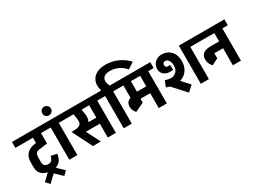

<svg xmlns="http://www.w3.org/2000/svg" viewBox="-90 -1814 3767 2847"><g transform="rotate(-30 1793.5 -390.5)"><path d="M396 172 215 0 278 -63 458 109ZM160 172 99 109 278 -63 341 0ZM-25 -552V-653H538V-552ZM285 9V-98Q308 -98 323.5 -107.5Q339 -117 350.5 -137Q362 -157 370 -189L470 -166Q459 -80 412 -35.5Q365 9 285 9ZM287 9Q178 9 121.5 -37.5Q65 -84 65 -167L198 -175Q198 -151 207 -134Q216 -117 236 -107.5Q256 -98 287 -98ZM65 -166V-258H198V-174ZM65 -257Q65 -343 114 -395Q163 -447 258 -460V-353Q225 -347 211.5 -322Q198 -297 198 -257ZM258 -353V-460L414 -480V-373ZM276 -445V-630H414V-445Z M580 0V-639H718V0ZM488 -552V-653H811V-552Z M649 -721Q617 -721 596.5 -741.5Q576 -762 576 -794Q576 -824 596.5 -846Q617 -868 649 -868Q680 -868 702 -846Q724 -824 724 -794Q724 -762 702 -741.5Q680 -721 649 -721Z M1065 -552V-653H1254V-552ZM915 -236V-340H1256V-236ZM875 -246 826 -340Q898 -340 934 -352.5Q970 -365 980.5 -392Q991 -419 985 -462H1123Q1130 -412 1117 -372Q1104 -332 1075 -304Q1046 -276 1005.5 -261Q965 -246 917 -246ZM985 0 814 -340 949 -339 1120 0ZM985 -462 964 -600H1102L1123 -462ZM756 -552V-653H1208V-552ZM1239 0V-639H1377V0ZM1147 -552V-653H1470V-552Z M2013 -717Q1983 -757 1942.5 -784Q1902 -811 1855 -825.5Q1808 -840 1757 -840L1744 -953Q1819 -953 1887.5 -933Q1956 -913 2015.5 -876.5Q2075 -840 2120 -788ZM1508 -630 1498 -673 1636 -683 1656 -630ZM1498 -673Q1477 -753 1500.5 -816Q1524 -879 1586 -916Q1648 -953 1744 -953L1757 -840Q1699 -840 1666.5 -819.5Q1634 -799 1626.5 -764Q1619 -729 1636 -683ZM1512 0V-639H1650V0ZM1420 -552V-653H1743V-552Z M1672 -552V-653H2094V-552ZM1825 -285V-630H1953V-285ZM1886 -161V-307H1946V-190ZM1889 -255V-372H2135V-255ZM1747 -230Q1747 -291 1784 -320.5Q1821 -350 1896 -350V-273Q1873 -273 1864 -261.5Q1855 -250 1855 -230ZM1794 -117Q1747 -170 1747 -230H1855Q1855 -205 1882 -164ZM1794 -117 1801 -293H1896V-166ZM2112 0V-639H2250V0ZM2020 -552V-653H2343V-552Z M2832 0V-653H2970V0ZM2868 -552V-653H3062V-552ZM2355 -213 2397 -315Q2447 -294 2488.5 -294.5Q2530 -295 2560 -313Q2590 -331 2606 -362.5Q2622 -394 2622 -433H2757Q2757 -359 2726.5 -302Q2696 -245 2640.5 -213Q2585 -181 2512.5 -179.5Q2440 -178 2355 -213ZM2537 -381Q2488 -381 2453 -397.5Q2418 -414 2399 -443.5Q2380 -473 2380 -513H2497Q2497 -493 2508 -480.5Q2519 -468 2537 -468ZM2537 -381V-468Q2547 -468 2555 -469.5Q2563 -471 2575 -475L2581 -388Q2568 -384 2558.5 -382.5Q2549 -381 2537 -381ZM2380 -513Q2380 -555 2401 -590Q2422 -625 2458.5 -646.5Q2495 -668 2542 -668V-558Q2521 -558 2509 -546Q2497 -534 2497 -513ZM2622 -433Q2622 -488 2599.5 -523Q2577 -558 2542 -558V-668Q2605 -668 2653.5 -640Q2702 -612 2729.5 -559.5Q2757 -507 2757 -433ZM2615 26 2407 -203 2500 -288 2708 -59Z M3012 -552V-653H3454V-552ZM3067 -277Q3067 -343 3108 -376Q3149 -409 3232 -409V-325Q3208 -325 3197.5 -312.5Q3187 -300 3187 -277ZM3120 -150Q3067 -209 3067 -277H3187Q3187 -248 3217 -203ZM3120 -150 3127 -346H3232V-205ZM3230 -292V-409H3436V-292ZM3381 0V-639H3519V0ZM3289 -552V-653H3612V-552Z"/></g></svg>

Font: Akshar Light SemiBold
Style: Regular
Weight: 600
Version: Version 1.100